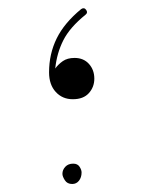

<svg xmlns="http://www.w3.org/2000/svg" viewBox="-20 -468 354 470"><path d="M158.2 -225.1Q132.8 -225.1 116.5 -242.9Q100.1 -260.7 100.1 -291Q100.1 -335.9 118.7 -373.8Q137.2 -411.6 178.7 -445.8Q186 -450.7 190.9 -443.8Q195.8 -437 189.5 -432.1Q150.9 -400.9 135 -369.4Q119.1 -337.9 115.2 -300.3Q122.6 -310.5 133.8 -318.4Q145 -326.2 162.6 -326.2Q184.6 -326.2 197.8 -311.5Q210.9 -296.9 210.9 -275.4Q210.9 -254.9 197.5 -240Q184.1 -225.1 158.2 -225.1ZM132.8 -42.5Q132.8 -52.2 139.9 -59.8Q147 -67.4 159.2 -67.4Q169.9 -67.4 174.8 -59.8Q179.7 -52.2 179.7 -45.9Q179.7 -33.7 173.3 -25.6Q167 -17.6 156.7 -17.6Q144.5 -17.6 138.7 -26.9Q132.8 -36.1 132.8 -42.5Z"/></svg>

Font: Mikhak-DS2-FD Thin
Style: Regular
Weight: 100
Designer: Amin Abedi
Version: Version 3.2